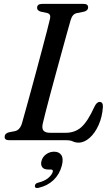

<svg xmlns="http://www.w3.org/2000/svg" viewBox="-20 -720 569 986"><path d="M318.5 0H27Q2.5 0 4 -18.5Q4 -34.5 25.5 -40.5L56.5 -46.5Q82.5 -52 93 -87.5Q99.5 -111 111.5 -153.8Q123.5 -196.5 138 -249.8Q152.5 -303 167.8 -359.8Q183 -416.5 197 -469Q211 -521.5 221.5 -562.2Q232 -603 237 -624.5Q242 -648 222.5 -653L188 -660.5Q170.5 -666.5 170.5 -679.5Q170.5 -700 196.5 -700H410Q432.5 -700 432.5 -682Q432.5 -666 411.5 -660L374 -652.5Q352 -648 343 -617.5Q335.5 -592 323.5 -548.5Q311.5 -505 296.8 -451.5Q282 -398 266.8 -342Q251.5 -286 237.8 -234.8Q224 -183.5 214 -144Q204 -104.5 199.5 -85Q194 -59.5 203.8 -48.8Q213.5 -38 238 -38H316.5Q365.5 -38 398.2 -67.5Q431 -97 464.5 -171Q476.5 -196.5 491.5 -196.5Q509.5 -196.5 508.5 -171Q505 -119 486.2 -77.5Q467.5 -36 440 -11.8Q412.5 12.5 383 12.5Q367 12.5 354.2 6.2Q341.5 0 318.5 0ZM228 150.5Q205 150.5 196.5 138Q188 125.5 193 107Q198.5 85.5 217 72.2Q235.5 59 258 59Q283.5 59 295.2 76.8Q307 94.5 297.5 131Q285.5 175.5 254.8 204.8Q224 234 178.5 244.5Q159.5 249 159 235.5Q159.5 222 176 218Q209 210 227.8 194Q246.5 178 251 162.5Q253.5 150.5 241.5 150.5Z"/></svg>

Font: Fraunces 72pt S050
Style: Italic
Weight: 400
Italic angle: -16°
Version: Version 1.000; ttfautohint (v1.8.3)